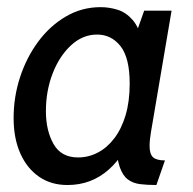

<svg xmlns="http://www.w3.org/2000/svg" viewBox="-20 -520 554 550"><path d="M173 10Q126 10 91.5 -14Q57 -38 38 -81Q19 -124 19 -182Q19 -242.5 37.5 -299Q56 -355.5 89.5 -400.8Q123 -446 168.8 -472.8Q214.5 -499.5 268 -499.5Q293 -499.5 317 -492Q341 -484.5 360 -462.8Q379 -441 388.5 -399L360.5 -397.5L393 -489.5H471.5L412.5 -142Q408.5 -118.5 408.5 -102Q408.5 -78.5 418.5 -69.5Q428.5 -60.5 452.5 -60.5L428 10Q402 10 381.5 7.5Q361 5 346.2 -6Q331.5 -17 323 -41.5Q314.5 -66 312.5 -110.5L336 -87.5Q316 -56 291.5 -34.2Q267 -12.5 237.5 -1.2Q208 10 173 10ZM203.5 -69Q233.5 -69 260 -82.8Q286.5 -96.5 307.2 -123.5Q328 -150.5 339.8 -190Q351.5 -229.5 351.5 -280.5Q351.5 -354.5 325.2 -387.8Q299 -421 258 -421Q217 -421 183.8 -390.5Q150.5 -360 131 -310Q111.5 -260 111.5 -201.5Q111.5 -146.5 133.2 -107.8Q155 -69 203.5 -69Z"/></svg>

Font: Cabin
Style: Italic
Weight: 400
Width: 4
Italic angle: -10°
Designer: Pablo Impallari
Foundry: Pablo Impallari. http://www.impallari.com Igino Marini. http://www.ikern.com
Version: Version 3.001